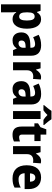

<svg xmlns="http://www.w3.org/2000/svg" viewBox="1371 -2270 1046 3828"><g transform="rotate(90 1894.0 -356.0)"><path d="M364 -652C297 -652 256 -623 226 -571H218L195 -642H66V147H226V-67C226 -94 223 -122 219 -155H226C254 -114 295 -83 363 -83C475 -83 552 -185 552 -368C552 -551 479 -652 364 -652ZM310 -524C364 -524 389 -475 389 -369C389 -265 364 -215 311 -215C248 -215 226 -264 226 -363V-384C227 -479 249 -524 310 -524Z M883 -653C803 -653 732 -635 674 -604L722 -494C773 -518 819 -533 862 -533C907 -533 932 -509 932 -457V-439L846 -436C702 -430 626 -376 626 -259C626 -150 685 -83 780 -83C862 -83 903 -108 946 -166H949L979 -93H1091V-456C1091 -587 1015 -653 883 -653ZM887 -342 932 -344V-297C932 -238 894 -202 845 -202C810 -202 788 -220 788 -262C788 -310 815 -339 887 -342Z M1517 -652C1453 -652 1401 -605 1374 -553H1366L1342 -642H1222V-93H1381V-370C1381 -463 1438 -496 1505 -496C1523 -496 1542 -494 1553 -490L1565 -647C1551 -650 1532 -652 1517 -652Z M1855 -653C1775 -653 1704 -635 1646 -604L1694 -494C1745 -518 1791 -533 1834 -533C1879 -533 1904 -509 1904 -457V-439L1818 -436C1674 -430 1598 -376 1598 -259C1598 -150 1657 -83 1752 -83C1834 -83 1875 -108 1918 -166H1921L1951 -93H2063V-456C2063 -587 1987 -653 1855 -653ZM1859 -342 1904 -344V-297C1904 -238 1866 -202 1817 -202C1782 -202 1760 -220 1760 -262C1760 -310 1787 -339 1859 -342Z M2358 -859H2190C2165 -817 2110 -749 2076 -712V-699H2179C2208 -719 2241 -745 2273 -779C2305 -745 2340 -719 2370 -699H2472V-712C2436 -753 2385 -814 2358 -859ZM2353 -93V-642H2194V-93Z M2715 -214C2682 -214 2663 -232 2663 -271V-519H2793V-642H2663V-756H2558L2516 -640L2439 -591V-519H2503V-267C2503 -131 2564 -83 2666 -83C2722 -83 2765 -94 2800 -111V-231C2771 -221 2744 -214 2715 -214Z M3189 -652C3125 -652 3073 -605 3046 -553H3038L3014 -642H2894V-93H3053V-370C3053 -463 3110 -496 3177 -496C3195 -496 3214 -494 3225 -490L3237 -647C3223 -650 3204 -652 3189 -652Z M3518 -652C3368 -652 3275 -555 3275 -364C3275 -177 3375 -83 3537 -83C3615 -83 3669 -95 3720 -123V-246C3663 -216 3614 -203 3552 -203C3477 -203 3437 -247 3434 -324H3750V-402C3750 -563 3663 -652 3518 -652ZM3521 -537C3575 -537 3603 -495 3603 -431H3437C3440 -506 3474 -537 3521 -537Z"/></g></svg>

Font: Noto Sans Kannada UI SemiCondensed ExtraBold
Style: Regular
Weight: 800
Width: 4
Designer: Jelle Bosma - Monotype Design Team
Foundry: Monotype Imaging Inc.
Version: Version 2.005